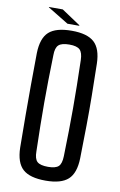

<svg xmlns="http://www.w3.org/2000/svg" viewBox="-100 -966 643 1027"><g transform="rotate(10 222.0 -452.0)"><path d="M223 7Q137 7 99 -27.5Q61 -62 59 -143Q58 -240 57.5 -321Q57 -402 57.5 -482.5Q58 -563 59 -657Q61 -738 99 -772.5Q137 -807 223 -807Q307 -807 345 -772.5Q383 -738 385 -657Q387 -562 388 -482Q389 -402 388 -321Q387 -240 385 -143Q383 -62 345 -27.5Q307 7 223 7ZM223 -68Q264 -68 280 -83Q296 -98 297 -139Q299 -213 300 -276.5Q301 -340 301 -400Q301 -460 300 -523Q299 -586 297 -661Q296 -701 280 -716.5Q264 -732 223 -732Q181 -732 164.5 -716.5Q148 -701 148 -661Q146 -588 145 -525Q144 -462 144 -402.5Q144 -343 145 -279Q146 -215 148 -139Q148 -98 164.5 -83Q181 -68 223 -68ZM80 -909V-911H155L257 -843V-840H193Z"/></g></svg>

Font: Big Shoulders Text Medium
Style: Regular
Weight: 500
Designer: Patric King
Foundry: XO Type Co
Version: Version 1.000; ttfautohint (v1.8.2)